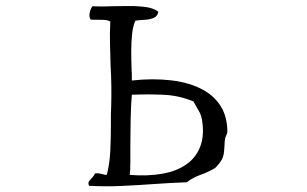

<svg xmlns="http://www.w3.org/2000/svg" viewBox="-20 -676 1040 651"><path d="M751 -231Q751 -224 747 -216.5Q743 -209 742 -198Q741 -175 739.5 -160.5Q738 -146 731.5 -134Q725 -122 709 -106Q687 -93 660.5 -83.5Q634 -74 613 -58Q585 -57 557.5 -55.5Q530 -54 502 -52Q447 -48 392 -45.5Q337 -43 282 -46Q278 -55 281.5 -60.5Q285 -66 290 -71Q294 -75 297 -79Q300 -83 302 -88Q310 -89 315.5 -88Q321 -87 326 -86Q330 -85 333.5 -84Q337 -83 342 -83Q352 -121 354 -165Q356 -209 356 -253Q356 -270 356 -286Q356 -302 357 -318Q358 -351 357.5 -385Q357 -419 355 -453Q354 -490 353 -527.5Q352 -565 354 -603Q345 -608 333.5 -608.5Q322 -609 311 -609Q304 -609 298 -609Q292 -609 287 -610Q281 -620 284.5 -634.5Q288 -649 294 -655Q308 -654 327 -654Q346 -654 366 -655Q389 -655 412.5 -655.5Q436 -656 457 -654Q476 -653 491.5 -648.5Q507 -644 517 -636Q514 -621 501.5 -615.5Q489 -610 472 -609Q455 -608 439 -606Q431 -589 428 -561.5Q425 -534 425 -503Q425 -472 426 -446Q427 -433 427 -422Q427 -411 427 -403Q497 -411 561 -403.5Q625 -396 671 -370Q708 -349 729 -315Q750 -281 751 -231ZM665 -269Q662 -287 653.5 -301Q645 -315 636 -332Q588 -352 537 -354.5Q486 -357 434 -355Q429 -355 427 -355Q424 -319 423 -274Q422 -229 422 -187Q422 -154 422 -126.5Q422 -99 420 -83Q482 -78 533.5 -87.5Q585 -97 619 -124Q648 -147 660.5 -183.5Q673 -220 665 -269Z"/></svg>

Font: Yuji Boku
Style: Regular
Weight: 400
Designer: Kataoka Yuji
Foundry: Kinuta Font Factory
Version: Version 3.002